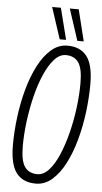

<svg xmlns="http://www.w3.org/2000/svg" viewBox="-61 -938 522 986"><g transform="rotate(5 200.5 -445.5)"><path d="M162 10Q95 10 61.5 -34Q28 -78 28 -177Q28 -247 37.5 -322Q47 -397 66 -466Q85 -535 113.5 -590Q142 -645 179.5 -677.5Q217 -710 263 -710Q330 -710 363.5 -666Q397 -622 397 -523Q397 -453 387.5 -378Q378 -303 359 -234Q340 -165 311.5 -110Q283 -55 245.5 -22.5Q208 10 162 10ZM166 -39Q198 -39 225.5 -69.5Q253 -100 275 -151.5Q297 -203 313 -266.5Q329 -330 337.5 -396.5Q346 -463 346 -524Q346 -599 324.5 -630Q303 -661 259 -661Q227 -661 199.5 -630.5Q172 -600 149.5 -548.5Q127 -497 111.5 -433.5Q96 -370 87.5 -303.5Q79 -237 79 -176Q79 -101 100.5 -70Q122 -39 166 -39ZM220 -739 167 -901H212L253 -739ZM311 -739 258 -901H304L344 -739Z"/></g></svg>

Font: Georama Condensed Light
Style: Italic
Weight: 300
Width: 3
Italic angle: -9°
Designer: Jean-Baptiste Levee
Foundry: Production Type
Version: Version 1.000